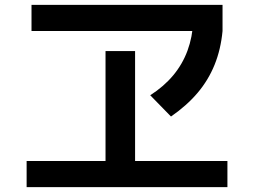

<svg xmlns="http://www.w3.org/2000/svg" viewBox="-20 -753 1040 786"><path d="M89 13V-94H412V-544H533V-94H911V13ZM109 -626V-733H891V-626ZM595 -363Q651 -399 689 -444.5Q727 -490 747.5 -545.5Q768 -601 771 -666L891 -626Q884 -551 858.5 -488Q833 -425 789 -373Q745 -321 680 -276Z"/></svg>

Font: M PLUS 1 Code SemiBold
Style: Regular
Weight: 600
Designer: Coji Morishita
Foundry: UNDERFOREST DESIGN
Version: Version 1.005